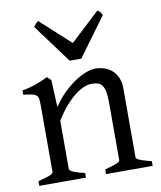

<svg xmlns="http://www.w3.org/2000/svg" viewBox="-81 -786 715 851"><g transform="rotate(-10 276.0 -360.0)"><path d="M327.1 0V-21Q362.3 -30.3 378.9 -37.1Q395.5 -43.9 395.5 -50.8V-309.1Q395.5 -338.9 392.1 -357.4Q388.7 -376 381.3 -386.7Q374 -397.5 362.1 -401.4Q350.1 -405.3 333 -405.3Q317.9 -405.3 299.3 -397.9Q280.8 -390.6 259.5 -374.5Q238.3 -358.4 215.1 -332.3Q191.9 -306.2 168.5 -268.1V-50.8Q168.5 -43.5 186.8 -35.6Q205.1 -27.8 236.8 -21V0H26.9V-21Q59.1 -29.3 77.1 -35.9Q95.2 -42.5 95.2 -50.8V-347.2Q95.2 -366.2 93.8 -377.4Q92.3 -388.7 85.7 -395Q79.1 -401.4 65.4 -404.3Q51.8 -407.2 26.9 -410.2V-429.7Q60.1 -435.1 88.4 -445.1Q116.7 -455.1 144 -468.8L161.1 -451.7L166.5 -330.1Q188 -362.8 213.9 -388.4Q239.7 -414.1 266.1 -431.9Q292.5 -449.7 317.1 -459.2Q341.8 -468.8 360.8 -468.8Q381.8 -468.8 401.4 -462.4Q420.9 -456.1 435.8 -442.9Q450.7 -429.7 459.7 -409.4Q468.8 -389.2 468.8 -361.8V-50.8Q468.8 -43.9 483.6 -37.4Q498.5 -30.8 537.1 -21V0ZM308.1 -522.9H255.9L127 -697.3Q130.4 -702.1 132.8 -705.6Q135.3 -709 137.5 -711.4Q139.6 -713.9 142.3 -715.8Q145 -717.8 148.9 -720.2L283.2 -597.7L415 -720.2Q423.3 -715.8 426.8 -711.4Q430.2 -707 436 -697.3Z"/></g></svg>

Font: Gentium Plus APac
Style: Regular
Weight: 400
Designer: J. Victor Gaultney, Annie Olsen, Iska Routamaa, Becca Hirsbrunner
Foundry: SIL International
Version: Version 5.000